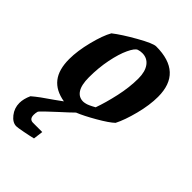

<svg xmlns="http://www.w3.org/2000/svg" viewBox="-212 -551 872 872"><g transform="rotate(45 223.5 -115.0)"><path d="M153 58Q143 67 115.5 93Q88 119 87 123Q84 134 84 145Q84 173 108 173H167L161 220Q141 225 107.5 231.5Q74 238 65 238Q41 238 20.5 212Q0 186 0 153Q0 127 14 96Q44 70 102 31L138 5Q78 -5 48.5 -42.5Q19 -80 19 -148Q19 -200 35.5 -265.5Q52 -331 72 -366Q109 -395 173.5 -431.5Q238 -468 258 -468Q426 -468 426 -312Q426 -259 409.5 -195Q393 -131 373 -92Q352 -72 300 -42Q248 -12 213 2Q195 20 153 58ZM141 -153Q141 -104 156.5 -80Q172 -56 200 -56Q206 -56 214 -58Q227 -60 259 -78Q276 -125 290 -188Q304 -251 304 -308Q304 -352 285.5 -377Q267 -402 235 -402Q222 -402 210 -398Q196 -393 179.5 -358Q163 -323 152 -268.5Q141 -214 141 -153Z"/></g></svg>

Font: Grenze SemiBold
Style: Italic
Weight: 600
Italic angle: -10°
Designer: Renata Polastri
Foundry: Omnibus-Type
Version: Version 1.002; ttfautohint (v1.8)